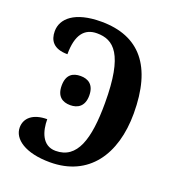

<svg xmlns="http://www.w3.org/2000/svg" viewBox="-134 -828 852 941"><g transform="rotate(20 292.5 -357.0)"><path d="M232 10C434 10 537 -141 537 -355C537 -601 434 -724 234 -724C96 -724 35 -668 35 -602C35 -555 58 -517 132 -517C132 -619 169 -663 234 -663C321 -663 387 -611 387 -355C387 -166 351 -52 239 -52C168 -52 148 -123 148 -184C74 -184 35 -149 35 -100C35 -40 103 10 232 10ZM230 -287C269 -287 302 -307 302 -363C302 -420 269 -439 230 -439C189 -439 158 -420 158 -363C158 -307 189 -287 230 -287Z"/></g></svg>

Font: Noto Serif Condensed
Style: Bold
Weight: 700
Width: 3
Designer: Monotype Design Team
Foundry: Monotype Imaging Inc.
Version: Version 2.015